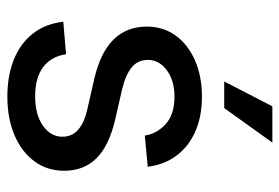

<svg xmlns="http://www.w3.org/2000/svg" viewBox="-144 -634 790 543"><g transform="rotate(90 251.5 -363.0)"><path d="M452.1 -385.3 363.8 -377Q358.9 -411.1 331.5 -436Q304.2 -460.9 254.4 -460.9Q208 -460.9 179 -439.2Q149.9 -417.5 149.9 -385.7Q149.9 -357.4 170.9 -340.1Q191.9 -322.8 232.4 -313L317.4 -293.5Q392.1 -276.4 427.7 -240.7Q463.4 -205.1 463.4 -148.9Q463.4 -100.6 436.5 -64.5Q409.7 -28.3 362.3 -8.3Q314.9 11.7 253.9 11.7Q195.8 11.7 150.4 -6.1Q105 -23.9 76.4 -59.3Q47.9 -94.7 42 -146.5L133.8 -154.3Q140.6 -111.3 170.9 -89.1Q201.2 -66.9 252 -66.9Q305.2 -66.9 336.2 -89.1Q367.2 -111.3 367.2 -143.6Q367.2 -171.4 347.2 -188.7Q327.1 -206.1 290 -214.4L202.6 -234.4Q128.9 -251.5 92.3 -288.6Q55.7 -325.7 55.7 -382.8Q55.7 -428.7 80.8 -463.9Q106 -499 150.9 -518.8Q195.8 -538.6 253.9 -538.6Q310.1 -538.6 352.5 -519.8Q395 -501 420.7 -466.6Q446.3 -432.1 452.1 -385.3ZM210.9 -601.6 281.2 -737.8H383.8L286.1 -601.6Z"/></g></svg>

Font: Inter Cardless Tabular
Style: Regular
Weight: 400
Designer: Rasmus Andersson
Foundry: rsms
Version: Version 4.000;git-4fc901f